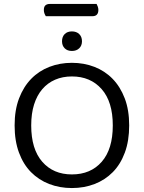

<svg xmlns="http://www.w3.org/2000/svg" viewBox="-20 -939 729 972"><path d="M212 -857Q208 -863 205 -871Q202 -879 202 -888Q202 -905 210 -912Q218 -919 232 -919H469Q472 -914 475 -905.5Q478 -897 478 -889Q478 -857 448 -857ZM634 -304Q634 -226 612 -166.5Q590 -107 551 -67.5Q512 -28 459 -7.5Q406 13 344 13Q282 13 229 -7.5Q176 -28 137 -67.5Q98 -107 76 -166.5Q54 -226 54 -304Q54 -382 76.5 -441Q99 -500 138 -540Q177 -580 230 -600.5Q283 -621 344 -621Q405 -621 458 -600.5Q511 -580 550 -540Q589 -500 611.5 -441Q634 -382 634 -304ZM551 -304Q551 -424 494.5 -488Q438 -552 344 -552Q297 -552 259 -535.5Q221 -519 194 -487.5Q167 -456 152.5 -410Q138 -364 138 -304Q138 -184 194 -120Q250 -56 344 -56Q439 -56 495 -120Q551 -184 551 -304ZM395 -730Q395 -708 381 -694.5Q367 -681 344 -681Q321 -681 307.5 -694.5Q294 -708 294 -730Q294 -753 307.5 -766.5Q321 -780 344 -780Q367 -780 381 -766.5Q395 -753 395 -730Z"/></svg>

Font: Baloo Bhai 2
Style: Regular
Weight: 400
Designer: Supriya Tembe, Noopur Datye and Ek Type
Foundry: Ek Type
Version: Version 1.640;PS 1.000;hotconv 16.6.51;makeotf.lib2.5.65220;